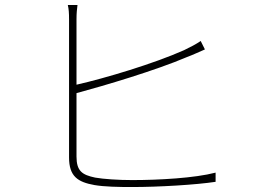

<svg xmlns="http://www.w3.org/2000/svg" viewBox="-20 -771 1040 773"><path d="M288 -396C403 -427 608 -488 732 -541C759 -551 786 -564 805 -572L788 -606C771 -594 746 -581 721 -569C600 -515 403 -456 288 -430V-693C288 -720 290 -734 292 -751H253C257 -734 258 -718 258 -693V-137C258 -61 293 -38 360 -26C400 -19 458 -18 512 -18C620 -18 769 -27 848 -39V-76C764 -54 619 -46 512 -46C458 -46 396 -50 363 -56C311 -67 288 -82 288 -141Z"/></svg>

Font: Noto Sans Japanese Thin
Style: Regular
Weight: 100
Designer: Ryoko NISHIZUKA (kana & ideographs); Paul D. Hunt (Latin, Greek & Cyrillic); Wenlong ZHANG (bopomofo); Sandoll Communica
Foundry: Adobe Systems Incorporated
Version: Version 1.000;PS 1;hotconv 1.0.78;makeotf.lib2.5.61930